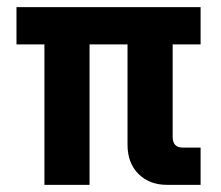

<svg xmlns="http://www.w3.org/2000/svg" viewBox="-20 -516 618 536"><path d="M104 0V-392H26V-496H540V-392H462V-134Q462 -104 490 -104H540V0H446Q397 0 366.5 -30.5Q336 -61 336 -112V-392H230V0Z"/></svg>

Font: Space Grotesk
Style: Bold
Weight: 700
Designer: Florian Karsten
Foundry: Florian Karsten
Version: Version 2.000